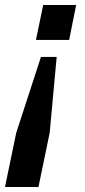

<svg xmlns="http://www.w3.org/2000/svg" viewBox="-63 -554 342 769"><path d="M164 -326 136 -22 91 195H-43L2 -22L101 -326ZM242 -534 214 -394H81L110 -534Z"/></svg>

Font: Mona Sans Condensed
Style: Bold Italic
Weight: 700
Width: 3
Italic angle: -11.7°
Designer: Deni Anggara
Foundry: GitHub
Version: Version 1.001; ttfautohint (v1.8.4.7-5d5b);gftools[0.9.31]